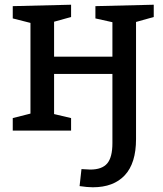

<svg xmlns="http://www.w3.org/2000/svg" viewBox="-20 -553 692 813"><path d="M631 -533V-481L556 -460V36Q556 138 508.5 189Q461 240 373 240Q350 240 317 235L325 163Q351 165 362 165Q412 165 434 139Q456 113 456 53V-240H209V-70L281 -53V0H34V-53L109 -72V-456L34 -475V-527L281 -533V-481L209 -461V-313H456V-459L384 -475V-527Z"/></svg>

Font: Bitter Pro Medium
Style: Regular
Weight: 500
Designer: Sol Matas, and Bitter project Authors
Foundry: Sol Matas
Version: Version 1.010